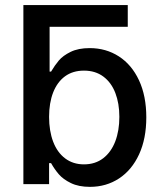

<svg xmlns="http://www.w3.org/2000/svg" viewBox="-20 -727 638 758"><path d="M484.4 -621.1H175.8V-444.3H181.6Q196.3 -469.2 212.4 -488.3Q228.5 -507.3 258.8 -522.2Q289.1 -537.1 334 -537.1Q398.4 -537.1 449.2 -504.4Q500 -471.7 528.8 -409.9Q557.6 -348.1 557.6 -263.7Q557.6 -179.7 529.1 -117.7Q500.5 -55.7 450 -22.5Q399.4 10.7 335 10.7Q290.5 10.7 260 -4.2Q229.5 -19 212.4 -38.8Q195.3 -58.6 181.6 -83H173.8V0H72.3V-707H484.4ZM311.5 -78.1Q356 -78.1 387.5 -102.3Q418.9 -126.5 435.1 -168.9Q451.2 -211.4 451.2 -265.6Q451.2 -318.8 435.3 -360.1Q419.4 -401.4 387.9 -424.8Q356.4 -448.2 311.5 -448.2Q267.6 -448.2 236.8 -425.8Q206.1 -403.3 189.9 -362.1Q173.8 -320.8 173.8 -265.6Q173.8 -210 189.9 -167.5Q206.1 -125 237.3 -101.6Q268.6 -78.1 311.5 -78.1Z"/></svg>

Font: Pretendard JP Medium
Style: Regular
Weight: 500
Designer: Base glyphs from Inter by Rasmus Andersson; Hangeul glyphs from Noto Sans CJK(Source Han Sans) by Jang Soo-young and Kan
Foundry: Kil Hyung-jin
Version: Version 1.309